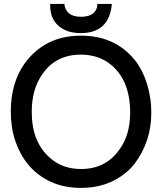

<svg xmlns="http://www.w3.org/2000/svg" viewBox="-20 -920 818 963"><path d="M302.7 -900.4Q310.1 -835.9 386.2 -835.9Q455.1 -835.9 467.3 -886.2Q467.3 -888.7 467.8 -893.3Q468.3 -897.9 468.3 -900.4H541Q528.3 -753.9 384.3 -753.9Q295.9 -753.9 253.4 -812.5L251 -816.4L251.5 -815.9Q231.4 -845.7 231.4 -900.4ZM385.3 -741.2Q558.6 -741.2 657.7 -616.7L657.2 -617.7L658.2 -616.7Q688.5 -577.1 707.5 -527.3Q726.6 -477.5 734.4 -421.9Q736.8 -406.2 737.8 -388.4Q738.8 -370.6 738.8 -353Q738.8 -280.8 717.3 -216.8Q695.8 -152.8 656.7 -101.1Q647 -88.4 635.7 -76.4Q624.5 -64.5 612.3 -54.7L612.8 -55.2Q520.5 22.5 386.2 22.5Q303.2 22.5 236.6 -7.3Q169.9 -37.1 121.1 -94.7Q79.1 -146.5 56.6 -213.6Q34.2 -280.8 34.2 -358.9Q34.2 -542.5 145 -649.4Q239.7 -741.2 385.3 -741.2ZM385.3 -646Q260.7 -646 192.9 -548.8Q139.2 -473.1 139.2 -358.9Q139.2 -207.5 230.5 -128.4Q293 -72.3 386.2 -72.3Q508.8 -72.3 577.1 -167.5Q632.8 -241.2 632.8 -355Q632.8 -514.2 539.1 -593.3Q476.6 -646 385.3 -646Z"/></svg>

Font: SolaimanLipi
Style: Bold
Weight: 700
Designer: Solaiman Karim
Foundry: Al Mamun Sumon
Version: Version 2.000